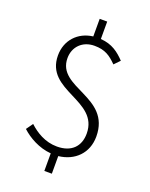

<svg xmlns="http://www.w3.org/2000/svg" viewBox="-172 -917 879 1128"><g transform="rotate(20 267.5 -353.5)"><path d="M250 122H297V12C397 1 468 -68 468 -172C468 -422 151 -361 151 -548C151 -618 201 -670 276 -670C343 -670 376 -646 417 -605L451 -640C412 -681 369 -715 297 -720V-829H250V-719C158 -708 93 -639 93 -544C93 -322 409 -378 409 -169C409 -90 361 -38 270 -38C196 -38 137 -75 94 -115L64 -73C107 -33 175 6 250 12Z"/></g></svg>

Font: Noto Sans HK Light
Style: Regular
Weight: 300
Designer: Ryoko NISHIZUKA 西塚涼子 (kana, bopomofo & ideographs); Paul D. Hunt (Latin, Greek & Cyrillic); Sandoll Communications 산돌커뮤니
Foundry: Adobe
Version: Version 2.004;hotconv 1.0.118;makeotfexe 2.5.65603